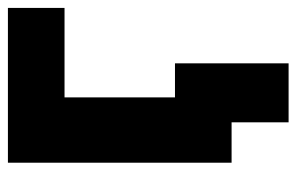

<svg xmlns="http://www.w3.org/2000/svg" viewBox="-152 -432 749 485"><g transform="rotate(-90 222.5 -189.5)"><path d="M156 21H54V-544H445V-401H219V-122H305V165H156Z"/></g></svg>

Font: Repo ExtraBold
Style: Bold
Weight: 700
Designer: Stefan Peev
Foundry: Context Ltd
Version: Version 1.502